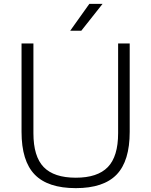

<svg xmlns="http://www.w3.org/2000/svg" viewBox="-20 -965 783 994"><path d="M372.5 9Q228 9 159.8 -61.2Q91.5 -131.5 91.5 -282.5V-740H153V-275.5Q153 -155 206.2 -100Q259.5 -45 372.5 -45Q485 -45 538.2 -100Q591.5 -155 591.5 -275.5V-740H651.5V-282.5Q651.5 -131.5 583.8 -61.2Q516 9 372.5 9ZM343.5 -806 442.5 -945H511L401 -806Z"/></svg>

Font: Encode Sans SemiExpanded SemiExpanded Light
Style: Regular
Weight: 300
Width: 6
Designer: Multiple Designers
Foundry: Impallari Type
Version: Version 3.000; ttfautohint (v1.8.3) -l 8 -r 50 -G 200 -x 14 